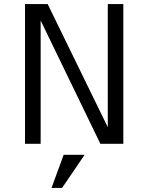

<svg xmlns="http://www.w3.org/2000/svg" viewBox="-20 -710 732 948"><path d="M103.5 0ZM103.5 0ZM588.9 0H475.6L180.7 -608.9V0H103.5V-689.9H215.3L512.2 -82V-689.9H588.9ZM286.6 217.8H234.4L294.4 54.2H397.9Z"/></svg>

Font: Acari Sans
Style: Regular
Weight: 400
Designer: Alfredo Marco Pradil and Stefan Peev
Foundry: Hanken Design Co.
Version: Version 1.045;February 4, 2021;FontCreator 13.0.0.2655 64-bi